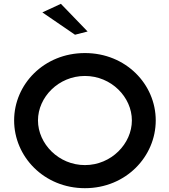

<svg xmlns="http://www.w3.org/2000/svg" viewBox="-20 -983 887 1006"><path d="M439 -818 299 -963 202 -918 373 -801ZM179 -352C179 -474 287 -585 425 -585C563 -585 671 -474 671 -352C671 -230 563 -118 425 -118C287 -118 179 -230 179 -352ZM54 -352C54 -163 210 3 425 3C640 3 796 -163 796 -352C796 -541 640 -705 425 -705C210 -705 54 -541 54 -352Z"/></svg>

Font: Bluebird
Style: LiExt
Weight: 300
Designer: Jasper
Foundry: Cannot Into Space Fonts
Version: Version 0.98